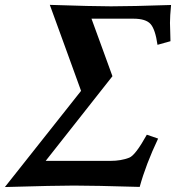

<svg xmlns="http://www.w3.org/2000/svg" viewBox="-48 -753 710 774"><path d="M-28.3 1 278.8 -386.7Q260.7 -436 217.8 -554.9Q174.8 -673.8 152.8 -733.4Q327.6 -727.5 399.4 -727.5Q480.5 -727.5 641.6 -732.9Q637.2 -687.5 637.2 -660.6Q637.2 -650.9 638.2 -626.5Q639.2 -602.1 639.2 -586.9L586.9 -572.3Q578.1 -634.3 559.1 -656Q540 -677.7 489.3 -677.7H320.8Q335.4 -637.2 364 -559.3Q392.6 -481.4 405.3 -445.8L136.2 -104.5H397.9Q439.9 -104.5 472.7 -117.2Q497.6 -126.5 543.9 -210L589.4 -194.3Q540 -90.3 515.1 0.5Q331.1 -4.9 250 -4.9Q175.3 -4.9 -28.3 1Z"/></svg>

Font: Flanker
Style: Bold Italic
Weight: 700
Italic angle: -12°
Designer: Flanker
Version: Version 2.000